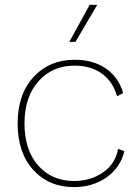

<svg xmlns="http://www.w3.org/2000/svg" viewBox="-20 -754 571 784"><path d="M346 -734H377L288 -583H263ZM285 -510Q360 -510 412 -474.5Q464 -439 483 -374L458 -361Q441 -421 396 -453.5Q351 -486 284 -486Q194 -486 137 -422Q80 -358 80 -250Q80 -141 136 -78Q192 -15 282 -15Q351 -15 401.5 -50.5Q452 -86 462 -146L488 -137Q472 -70 415.5 -30Q359 10 282 10Q180 10 116 -60Q52 -130 52 -250Q52 -369 117 -439.5Q182 -510 285 -510Z"/></svg>

Font: Elaine Sans ExtraLight
Style: Regular
Weight: 275
Designer: Wei Huang
Foundry: Wei Huang
Version: Version 2.001;December 24, 2019;FontCreator 12.0.0.2547 64-b